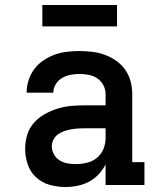

<svg xmlns="http://www.w3.org/2000/svg" viewBox="-20 -743 640 771"><path d="M243 8Q211 8 180 -0.5Q149 -9 125.5 -30.5Q102 -52 91.5 -82.5Q81 -113 81 -145Q81 -173 89 -200.5Q97 -228 115.5 -249Q134 -270 158.5 -284Q183 -298 210 -306.5Q237 -315 265 -317.5Q293 -320 321 -320H404V-365Q404 -384 395 -401Q386 -418 370.5 -428.5Q355 -439 336 -442.5Q317 -446 299 -446Q281 -446 263 -442.5Q245 -439 229.5 -430Q214 -421 204 -405Q194 -389 194 -371Q194 -371 194 -371Q194 -371 194 -371H87Q87 -371 87 -371.5Q87 -372 87 -372Q87 -397 95 -421.5Q103 -446 118 -466Q133 -486 154.5 -500.5Q176 -515 199.5 -523.5Q223 -532 248 -535Q273 -538 299 -538Q324 -538 350 -535Q376 -532 400.5 -523Q425 -514 446.5 -499Q468 -484 483 -462.5Q498 -441 504.5 -416Q511 -391 511 -365V-92H560V0H404V-83Q393 -61 376 -43Q359 -25 337.5 -13.5Q316 -2 291.5 3Q267 8 243 8ZM285 -84Q307 -84 329.5 -89.5Q352 -95 369.5 -109.5Q387 -124 395.5 -145Q404 -166 404 -189V-228H321Q307 -228 293 -227Q279 -226 265 -223.5Q251 -221 238 -216.5Q225 -212 213.5 -204Q202 -196 195 -183Q188 -170 188 -156Q188 -139 196.5 -123.5Q205 -108 219.5 -99Q234 -90 251 -87Q268 -84 285 -84ZM150 -637V-723H450V-637Z"/></svg>

Font: Iosevka Curly Slab SmBdEx
Style: Regular
Weight: 600
Width: 7
Monospace: yes
Designer: Belleve Invis
Foundry: Belleve Invis
Version: Version 11.1.0; ttfautohint (v1.8.3)